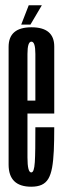

<svg xmlns="http://www.w3.org/2000/svg" viewBox="-20 -710 243 734"><path d="M99.4 3.8Q12.9 3.8 12.9 -80.9Q12.9 -165.5 12.9 -299.9Q12.9 -455.8 12.9 -530.8Q12.9 -605.7 100.1 -605.7Q187.4 -605.7 187.4 -532.3Q187.4 -458.9 187.4 -301.8Q187.4 -288.5 187.4 -276.1H77.2V-325.3H121.5L115.2 -316.6Q115.2 -456.4 115.2 -503.6Q115.2 -550.8 100.1 -550.8Q85 -550.8 85 -503.6Q85 -456.4 85 -302.4Q85 -165.6 85 -108.2Q85 -50.8 99.4 -50.8ZM99.4 -50.8Q105.2 -50.8 108.4 -60.2Q111.7 -69.7 113.1 -90.2Q114.4 -110.6 114.8 -143.7Q115.2 -176.8 115.2 -223.4H187.4Q187.4 -171.7 185.7 -133.6Q183.9 -95.4 179.1 -69Q174.2 -42.5 164.7 -26.5Q155.1 -10.6 139.1 -3.4Q123.1 3.8 99.4 3.8L95.1 -21.1ZM61.1 -616 89.8 -689.8H139.9L96.4 -616Z"/></svg>

Font: Anybody UltraCondensed Thin
Style: Regular
Weight: 100
Width: 1
Designer: Tyler Finck
Foundry: Etcetera Type Company
Version: Version 1.110